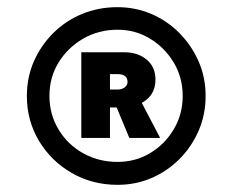

<svg xmlns="http://www.w3.org/2000/svg" viewBox="-20 -752 649 536"><path d="M308 -236Q238 -236 180.5 -269Q123 -302 89 -358.5Q55 -415 55 -484Q55 -536 74.5 -580.5Q94 -625 128.5 -659.5Q163 -694 209 -713Q255 -732 308 -732Q358 -732 402.5 -713Q447 -694 481 -659.5Q515 -625 534.5 -580.5Q554 -536 554 -484Q554 -432 534.5 -387Q515 -342 481 -308Q447 -274 403 -255Q359 -236 308 -236ZM308 -300Q358 -300 399 -324.5Q440 -349 465 -391Q490 -433 490 -484Q490 -536 465 -577.5Q440 -619 399 -644Q358 -669 308 -669Q255 -669 212 -644Q169 -619 143.5 -577.5Q118 -536 118 -484Q118 -433 143.5 -390.5Q169 -348 212.5 -324Q256 -300 308 -300ZM341 -367 304 -456 372 -472 427 -367ZM207 -367V-606H328Q365 -606 389.5 -585.5Q414 -565 414 -530Q414 -493 387.5 -472.5Q361 -452 328 -452H273L287 -464V-367ZM287 -495 274 -502H308Q320 -502 328 -508Q336 -514 336 -523Q336 -534 329 -539.5Q322 -545 310 -545H272L287 -553Z"/></svg>

Font: Lexend Giga
Style: Bold
Weight: 700
Version: Version 1.007